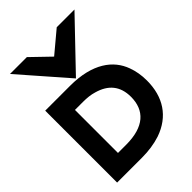

<svg xmlns="http://www.w3.org/2000/svg" viewBox="-248 -982 1095 1095"><g transform="rotate(-45 299.0 -435.0)"><path d="M289 -586 561 -870H418L289 -762L177 -870H41ZM384 -22C505 -64 567 -159 567 -291C567 -335 560 -374 547 -409C512 -506 417 -580 235 -580H35V0H235C288 0 338 -7 384 -22ZM158 -116V-463H224C255 -463 284 -460 310 -452C392 -429 437 -377 437 -290C437 -181 369 -116 224 -116Z"/></g></svg>

Font: Charger
Style: Hemi
Weight: 900
Designer: Jasper
Foundry: Cannot Into Space Fonts
Version: Version 0.99